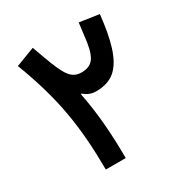

<svg xmlns="http://www.w3.org/2000/svg" viewBox="-165 -829 905 953"><g transform="rotate(-30 287.5 -352.5)"><path d="M305.7 -477.5C248.5 -477.5 224.6 -515.1 181.6 -633.8L155.8 -704.6L46.9 -663.1C139.6 -419.9 166.5 -246.6 168 0H282.2C281.7 -142.1 272 -264.6 248 -384.3L252 -387.2C272 -369.1 295.4 -359.9 321.3 -359.9C368.7 -359.9 406.2 -372.6 433.6 -397.9C488.3 -448.2 513.2 -545.9 528.3 -683.1L416.5 -699.7L408.2 -633.3C402.8 -578.1 393.6 -538.6 379.4 -514.2C365.2 -489.7 340.8 -477.5 305.7 -477.5Z"/></g></svg>

Font: Estedad SemiBold
Style: Regular
Weight: 600
Designer: Amin Abedi
Version: Version 7.3